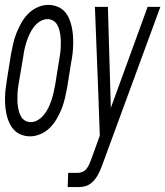

<svg xmlns="http://www.w3.org/2000/svg" viewBox="-32 -548 674 783"><path d="M91 8Q72 8 55 1.5Q38 -5 26 -17.5Q14 -30 6.5 -46Q-1 -62 -5 -79.5Q-9 -97 -10.5 -115.5Q-12 -134 -11.5 -152.5Q-11 -171 -8.5 -190Q-6 -209 -3 -228L13 -328Q17 -350 22 -371.5Q27 -393 35.5 -414Q44 -435 55.5 -455.5Q67 -476 83.5 -492.5Q100 -509 121.5 -518.5Q143 -528 164 -528Q165 -528 165 -528Q165 -528 165 -528Q183 -528 200.5 -521.5Q218 -515 230 -502.5Q242 -490 249 -474Q256 -458 260 -440.5Q264 -423 265.5 -404.5Q267 -386 266.5 -367.5Q266 -349 264 -330Q262 -311 258 -292L242 -192Q238 -170 233 -148.5Q228 -127 220 -106Q212 -85 200 -64.5Q188 -44 172 -27.5Q156 -11 134 -1.5Q112 8 91 8Q91 8 91 8Q91 8 91 8ZM244 215 246 157H284Q294 157 304 153Q314 149 321 140Q328 131 332 121.5Q336 112 340 102L375 5L368 -190L355 -520H408L420 -108L570 -520H622L385 125Q381 136 376 147.5Q371 159 364.5 170Q358 181 349 190.5Q340 200 329 206Q318 212 306 213.5Q294 215 282 215ZM94 -50Q109 -50 123.5 -59Q138 -68 148.5 -81.5Q159 -95 166 -110Q173 -125 178 -140Q183 -155 186.5 -170.5Q190 -186 193 -202L209 -302Q211 -314 213 -327Q215 -340 215.5 -352.5Q216 -365 216 -377.5Q216 -390 214.5 -402Q213 -414 210 -425.5Q207 -437 201 -447.5Q195 -458 184.5 -464Q174 -470 162 -470Q146 -470 131.5 -461Q117 -452 106.5 -438.5Q96 -425 89 -410Q82 -395 77 -380Q72 -365 68.5 -349.5Q65 -334 63 -318L46 -218Q44 -206 42 -193Q40 -180 39.5 -167.5Q39 -155 39 -142.5Q39 -130 40.5 -118Q42 -106 45 -94.5Q48 -83 54 -72.5Q60 -62 70.5 -56Q81 -50 94 -50Z"/></svg>

Font: Iosevka SS04 Lt Ex Obl
Style: Regular
Weight: 300
Width: 7
Italic angle: -9°
Monospace: yes
Designer: Belleve Invis
Foundry: Belleve Invis
Version: Version 19.0.0; ttfautohint (v1.8.4)